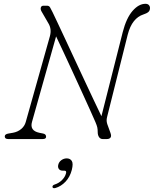

<svg xmlns="http://www.w3.org/2000/svg" viewBox="-20 -730 808 1008"><path d="M148 -90Q135 -44 186 -33L206 -29Q222 -26 222 -12Q222 0 204 0H23Q5 0 5 -14Q5 -26 25 -29L48 -33Q73 -37.5 91 -52.5Q109 -67.5 115 -89L242 -540Q252 -577 235 -606L198 -670Q191.5 -681.5 194.5 -690.8Q197.5 -700 208 -700H227Q237.5 -700 242.5 -691.8Q247.5 -683.5 256 -666Q263.5 -650.5 280.8 -613.8Q298 -577 321.5 -527Q345 -477 371.2 -420.2Q397.5 -363.5 423.8 -307.5Q450 -251.5 473 -202.8Q496 -154 512.5 -120L624.5 -562Q643.5 -635.5 676 -672.8Q708.5 -710 743.5 -710Q755.5 -710 761.5 -703.5Q767.5 -697 767.5 -688Q767.5 -674.5 758.8 -667Q750 -659.5 732.5 -654Q704 -645 683 -618.8Q662 -592.5 650.5 -548L543 -119Q540 -108 539.8 -99.2Q539.5 -90.5 543 -79L560 -32Q566 -15.5 560.2 -7.8Q554.5 0 541 0H519Q507 0 500 -10.2Q493 -20.5 493 -36Q493 -50.5 490.8 -61Q488.5 -71.5 481 -89Q471 -112 452.8 -152.5Q434.5 -193 411.5 -243.5Q388.5 -294 363.8 -347.5Q339 -401 316 -450.8Q293 -500.5 274.5 -539ZM310 166Q295 166 288.8 156.8Q282.5 147.5 286 134.5Q289.5 120 302.2 110.8Q315 101.5 330.5 101.5Q348 101.5 356.8 114.8Q365.5 128 357 162Q347.5 199 324 223.8Q300.5 248.5 271 257Q257.5 260.5 255.5 252Q254.5 242.5 267.5 238.5Q289.5 231.5 305.8 215Q322 198.5 326.5 180Q330.5 166 318 166Z"/></svg>

Font: Fraunces 9pt SuperSoft Thin
Style: Italic
Weight: 100
Italic angle: -16°
Version: Version 1.000;[0bf87f6ff]